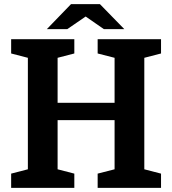

<svg xmlns="http://www.w3.org/2000/svg" viewBox="-20 -910 834 930"><path d="M679 -90V-630L760 -651V-720H453V-651L535 -630V-412H259V-630L340 -651V-720H34V-651L115 -630V-90L34 -69V0H340V-69L259 -90V-328H535V-90L453 -69V0H760V-69ZM582 -769 464 -890H324L207 -769H306L395 -830L483 -769Z"/></svg>

Font: GradeGX
Style: Regular
Weight: 100
Width: 1
Designer: Adam Twardoch
Foundry: Adam Twardoch
Version: Version 2.002; DEVELOPMENT